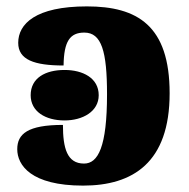

<svg xmlns="http://www.w3.org/2000/svg" viewBox="-20 -571 593 601"><path d="M240 10C396 10 511 -62 511 -279C511 -491 410 -551 252 -551C91 -551 37 -496 37 -437C37 -384 87 -366 179 -366C180 -442 199 -469 244 -469C298 -469 315 -410 315 -276C315 -111 287 -59 243 -59C190 -59 177 -107 177 -180C67 -180 34 -152 34 -104C34 -54 77 10 240 10ZM182 -194C239 -194 289 -222 289 -273C289 -327 239 -352 182 -352C122 -352 76 -327 76 -273C76 -222 122 -194 182 -194Z"/></svg>

Font: UArctic Serif Black
Style: Regular
Weight: 900
Designer: Customization by Puisto advertising & original work Monotype Design Team
Foundry: Monotype Imaging Inc.
Version: Version 2.004